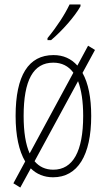

<svg xmlns="http://www.w3.org/2000/svg" viewBox="-20 -785 479 861"><path d="M341 -757V-765H292C271 -721 238 -669 193 -614V-605H209C259 -647 316 -712 341 -757ZM406 -561 375 -580 327 -491C299 -522 264 -538 220 -538C108 -538 50 -447 50 -265C50 -177 65 -108 93 -61L40 37L71 56L118 -30C144 -4 178 10 218 10C328 10 389 -88 389 -265C389 -347 376 -412 350 -458ZM86 -265C86 -425 129 -504 219 -504C257 -504 287 -489 309 -459L113 -97C95 -137 86 -193 86 -265ZM353 -265C353 -106 307 -24 219 -24C184 -24 156 -37 135 -62L330 -421C345 -382 353 -330 353 -265Z"/></svg>

Font: Kathrein 37 Thin Condensed
Style: Regular
Weight: 250
Width: 3
Designer: Lazydogs Typefoundry, based on Open Sans by Ascender Corporation
Foundry: Lazydogs Typefoundry
Version: Version 1.003;PS 001.003;hotconv 1.0.88;makeotf.lib2.5.64775